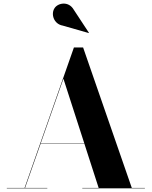

<svg xmlns="http://www.w3.org/2000/svg" viewBox="-20 -1023 823 1043"><path d="M320.5 -884 462 -843.5 463 -845 380.5 -970.5C352.5 -1019 294.5 -1007 276.5 -979C255 -947 272 -892.5 320.5 -884ZM17 -2V0H237V-2H116L201 -243.5H438L516 -2H427V0H767V-2H696L431.5 -765H381.5L113.5 -2ZM324.5 -595.5 437.5 -245.5H201.5Z"/></svg>

Font: Bodoni* 96pt
Style: Bold
Weight: 700
Version: Version 2.3